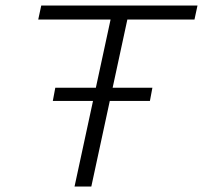

<svg xmlns="http://www.w3.org/2000/svg" viewBox="-20 -678 738 698"><path d="M251 0 393 -658H454L312 0ZM119 -607 130 -658H698L687 -607ZM172 -311 181 -359H534L525 -311Z"/></svg>

Font: Ysabeau Office Light
Style: Italic
Weight: 300
Italic angle: -12°
Designer: Christian Thalmann (Catharsis Fonts)
Version: Version 2.001;gftools[0.9.30]; featfreeze: tnum,lnum,ss02